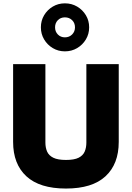

<svg xmlns="http://www.w3.org/2000/svg" viewBox="-20 -1118 785 1144"><path d="M494.6 -735.8H687.5V-272.5Q687.5 -140.6 608.6 -67.6Q529.8 5.4 373 5.4Q216.3 5.4 137.2 -67.6Q58.1 -140.6 58.1 -272.5V-735.8H250.5V-268.6Q250.5 -238.3 260.7 -214.8Q271 -191.4 297.6 -178.2Q324.2 -165 373 -165Q422.4 -165 448.5 -178.2Q474.6 -191.4 484.6 -214.8Q494.6 -238.3 494.6 -268.6ZM366.7 -1098.1Q406.7 -1098.1 439.5 -1078.9Q472.2 -1059.6 491.7 -1027.3Q511.2 -995.1 511.2 -955.1Q511.2 -915.5 491.7 -883.1Q472.2 -850.6 439.5 -831.3Q406.7 -812 366.7 -812Q327.1 -812 294.7 -831.3Q262.2 -850.6 242.9 -883.1Q223.6 -915.5 223.6 -955.1Q223.6 -995.1 242.9 -1027.3Q262.2 -1059.6 294.7 -1078.9Q327.1 -1098.1 366.7 -1098.1ZM366.7 -1014.6Q341.3 -1014.6 324.7 -997.8Q308.1 -981 308.1 -955.1Q308.1 -929.7 324.7 -912.6Q341.3 -895.5 366.7 -895.5Q392.6 -895.5 409.7 -912.6Q426.8 -929.7 426.8 -955.1Q426.8 -981 409.7 -997.8Q392.6 -1014.6 366.7 -1014.6Z"/></svg>

Font: Estedad-FD Black
Style: Regular
Weight: 900
Designer: Amin Abedi
Version: Version 7.3